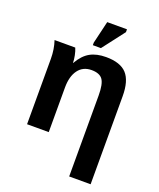

<svg xmlns="http://www.w3.org/2000/svg" viewBox="-168 -838 948 1146"><g transform="rotate(20 305.5 -264.5)"><path d="M412.6 207V-307.1Q412.6 -379.9 392.8 -407.7Q373 -435.5 321.8 -435.5Q267.6 -435.5 237.5 -394.8Q207.5 -354 207.5 -283.7V0H69.8V-415.5Q69.8 -475.6 52.2 -528.3H183.6Q191.9 -509.3 197 -483.6Q202.1 -458 202.1 -438H203.6Q234.9 -492.7 275.9 -515.4Q316.9 -538.1 377 -538.1Q467.8 -538.1 508.3 -493.9Q548.8 -449.7 548.8 -352.1V207ZM277.3 -577.6V-593.8L311 -736.3H436.5V-718.3L328.6 -577.6Z"/></g></svg>

Font: Arial
Style: Bold
Weight: 700
Designer: Steve Matteson
Foundry: Ascender Corporation
Version: Version 2.00.3